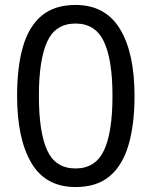

<svg xmlns="http://www.w3.org/2000/svg" viewBox="-20 -745 612 775"><path d="M523 -358Q523 -243 499 -160.5Q475 -78 423 -34Q371 10 285 10Q164 10 106.5 -87.5Q49 -185 49 -358Q49 -474 72.5 -556Q96 -638 148 -681.5Q200 -725 285 -725Q405 -725 464 -628.5Q523 -532 523 -358ZM137 -358Q137 -211 170.5 -138Q204 -65 285 -65Q365 -65 399.5 -137.5Q434 -210 434 -358Q434 -504 399.5 -577Q365 -650 285 -650Q204 -650 170.5 -577Q137 -504 137 -358Z"/></svg>

Font: Noto Sans Yi
Style: Regular
Weight: 400
Designer: Monotype Design Team
Foundry: Monotype Imaging Inc.
Version: Version 2.002; ttfautohint (v1.8.4.7-5d5b)